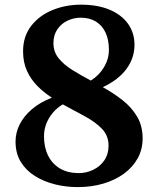

<svg xmlns="http://www.w3.org/2000/svg" viewBox="-20 -772 662 803"><path d="M305 10.5Q256 10.5 209.8 -1Q163.5 -12.5 126.2 -35.8Q89 -59 67 -94.8Q45 -130.5 45 -180Q45 -217 62.2 -251.5Q79.5 -286 113.2 -315Q147 -344 197 -363.5Q163.5 -385 136.2 -412.5Q109 -440 92.8 -475.5Q76.5 -511 76.5 -557.5Q76.5 -620 110.5 -663.8Q144.5 -707.5 199.8 -730Q255 -752.5 318.5 -752.5Q388.5 -752.5 438.8 -731.2Q489 -710 515.8 -672Q542.5 -634 542.5 -585Q542.5 -529.5 509 -483.8Q475.5 -438 410 -407.5Q455 -382.5 492.8 -352.8Q530.5 -323 553.5 -284.2Q576.5 -245.5 576.5 -193Q576.5 -147.5 556 -110.2Q535.5 -73 498.8 -46Q462 -19 412.5 -4.2Q363 10.5 305 10.5ZM309.5 -48Q341 -48 369.8 -61.8Q398.5 -75.5 416.2 -101.2Q434 -127 434 -163Q434 -205 406 -233.8Q378 -262.5 334.2 -286Q290.5 -309.5 242.5 -335.5Q219 -321.5 201.5 -301Q184 -280.5 174 -255.5Q164 -230.5 164 -202Q164 -156 181.2 -121.2Q198.5 -86.5 231 -67.2Q263.5 -48 309.5 -48ZM360 -435Q395.5 -457.5 415.5 -491.8Q435.5 -526 435.5 -564Q435.5 -605.5 421.5 -635.5Q407.5 -665.5 381.2 -681.8Q355 -698 317.5 -698Q287.5 -698 261.5 -685.2Q235.5 -672.5 219.5 -648.8Q203.5 -625 203.5 -591.5Q203.5 -555 225.5 -528Q247.5 -501 283 -479Q318.5 -457 360 -435Z"/></svg>

Font: Merriweather 28pt
Style: Bold
Weight: 700
Version: Version 2.100